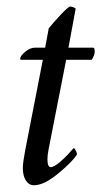

<svg xmlns="http://www.w3.org/2000/svg" viewBox="-20 -545 311 571"><path d="M114.3 -403.3 125 -460.9Q136.7 -475.6 159.9 -500.5Q183.1 -525.4 188.5 -525.4Q197.3 -525.4 205.1 -519.5L183.6 -403.3H256.8Q261.7 -403.3 261.7 -391.6Q261.7 -381.3 252.9 -367.2H176.8L125 -103.5Q121.1 -84 121.1 -72.3Q121.1 -47.9 130.9 -47.9Q135.7 -47.9 142.8 -52Q149.9 -56.2 157 -62Q164.1 -67.9 171.6 -75.2Q179.2 -82.5 184.6 -88.4Q189.9 -94.2 194.3 -99.6L199.2 -104.5Q201.7 -104.5 205.3 -97.4Q209 -90.3 209 -85.9Q196.8 -65.4 154.1 -29.8Q111.3 5.9 81.1 5.9Q65.9 5.9 56.9 -8.3Q47.9 -22.5 47.9 -44.9Q47.9 -61 54.7 -96.7L107.4 -367.2H42Q40 -367.2 40 -370.1Q40 -378.4 54.7 -390.9Q69.3 -403.3 85 -403.3Z"/></svg>

Font: Crimson
Style: Italic
Weight: 400
Italic angle: -11°
Version: Version 0.8